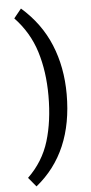

<svg xmlns="http://www.w3.org/2000/svg" viewBox="-61 -847 475 998"><g transform="rotate(-5 176.0 -348.0)"><path d="M48 68Q128 -9 159.5 -112.5Q191 -216 191 -348Q191 -475 158.5 -579Q126 -683 49 -764L88 -812Q189 -724 237.5 -606.5Q286 -489 286 -348Q286 -44 88 116Z"/></g></svg>

Font: Amiko
Style: Regular
Weight: 400
Designer: Pablo Impallari, Rodrigo Fuenzalida, Andres Torresi
Foundry: Impallari Type
Version: Version 1.001; ttfautohint (v1.3)